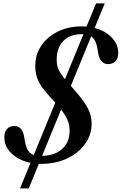

<svg xmlns="http://www.w3.org/2000/svg" viewBox="-20 -922 692 1092"><path d="M94 149.5 153.5 4Q87.5 -9.5 46 -49Q4.5 -88.5 4.5 -142Q4.5 -171.5 19.8 -188.5Q35 -205.5 62 -205.5Q110 -205.5 119 -135Q125 -92.5 137 -70.5Q149 -48.5 172 -40.5L294.5 -338.5Q259.5 -375 233.8 -406.5Q208 -438 194.2 -471.2Q180.5 -504.5 180.5 -547Q180.5 -611.5 214.8 -662.2Q249 -713 309 -742.5Q369 -772 445.5 -772Q452.5 -772 459.2 -771.5Q466 -771 472 -771L526.5 -902.5H576L518 -763Q578 -747.5 615.2 -708.8Q652.5 -670 652.5 -620.5Q652.5 -591 637 -574.2Q621.5 -557.5 594.5 -557.5Q547 -557.5 537 -627.5Q528.5 -696.5 498.5 -715L383 -433.5Q430 -381 455.5 -344.8Q481 -308.5 491 -279.5Q501 -250.5 501 -219Q501 -154 463.2 -102.2Q425.5 -50.5 360.5 -20.2Q295.5 10 214 10Q210.5 10 207.5 10Q204.5 10 201 10L143.5 149.5ZM349.5 -471.5 454.5 -727.5H442Q378 -727.5 340.2 -689Q302.5 -650.5 302.5 -582Q302.5 -551 311.8 -528.8Q321 -506.5 349.5 -471.5ZM219.5 -35.5Q291.5 -37 333.8 -75Q376 -113 376 -177.5Q376 -212.5 362.8 -241.8Q349.5 -271 327.5 -299Z"/></svg>

Font: Libre Caslon Text Medium Italic
Style: Regular
Weight: 500
Italic angle: -22.583°
Designer: Pablo Impallari, Rodrigo Fuenzalida, Katja Schimmel
Foundry: Pablo Impallari, Rodrigo Fuenzalida
Version: Version 2.000